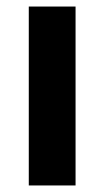

<svg xmlns="http://www.w3.org/2000/svg" viewBox="-20 -567 319 587"><path d="M211 0V-547H68V0Z"/></svg>

Font: Noto Sans Devanagari SemiCondensed
Style: Bold
Weight: 700
Width: 4
Designer: Jelle Bosma - Monotype Design Team
Foundry: Monotype Imaging Inc.
Version: Version 2.004